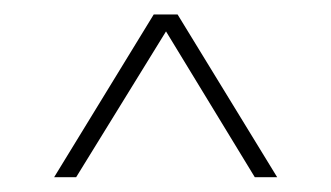

<svg xmlns="http://www.w3.org/2000/svg" viewBox="-20 -720 458 266"><path d="M55 -474.5 193 -700H226L364 -474.5H333L210 -676.5L85.5 -474.5Z"/></svg>

Font: Imbue 50pt
Style: Bold
Weight: 700
Designer: Tyler Finck
Foundry: Etcetera Type Company
Version: Version 1.102; ttfautohint (v1.8.3)